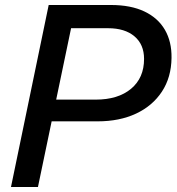

<svg xmlns="http://www.w3.org/2000/svg" viewBox="-20 -749 707 769"><path d="M24 0 175 -729H424Q504 -729 558.5 -703Q613 -677 640.5 -629.5Q668 -582 667 -517Q666 -439 628.5 -382Q591 -325 525 -294Q459 -263 371 -263H175L193 -350H363Q453 -350 505 -393.5Q557 -437 557 -513Q557 -571 518.5 -603.5Q480 -636 413 -636H252L267 -647L132 0Z"/></svg>

Font: Mona Sans ExtraLight Medium
Style: Italic
Weight: 500
Italic angle: -11.6951°
Version: Version 2.000